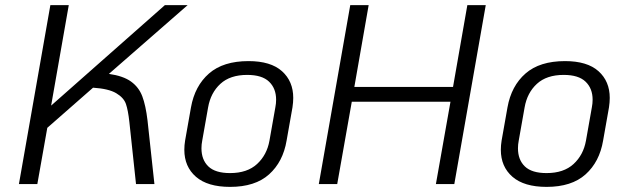

<svg xmlns="http://www.w3.org/2000/svg" viewBox="-20 -720 2451 751"><path d="M557 -249 584 0H512L486 -243Q481 -289 472.5 -313.5Q464 -338 434.5 -355.5Q405 -373 344 -377L165 -220L126 0H54L177 -700H249L180 -307L625 -700H714L406 -431Q462 -423 492.5 -401Q523 -379 536.5 -343.5Q550 -308 557 -249Z M701 -134Q701 -152 704 -170L727 -300Q742 -384 797.5 -432.5Q853 -481 952 -481Q1039 -481 1083 -441.5Q1127 -402 1127 -337Q1127 -320 1124 -300L1101 -170Q1087 -87 1032.5 -38Q978 11 880 11Q792 11 746.5 -28.5Q701 -68 701 -134ZM1034 -170 1057 -300Q1060 -315 1060 -330Q1060 -374 1032.5 -400.5Q1005 -427 947 -427Q880 -427 842 -392Q804 -357 794 -300L771 -170Q768 -155 768 -140Q768 -95 795 -69Q822 -43 880 -43Q947 -43 985.5 -78.5Q1024 -114 1034 -170Z M1350 -700H1422L1366 -380H1752L1808 -700H1880L1757 0H1685L1742 -322H1356L1299 0H1227Z M1939 -134Q1939 -152 1942 -170L1965 -300Q1980 -384 2035.5 -432.5Q2091 -481 2190 -481Q2277 -481 2321 -441.5Q2365 -402 2365 -337Q2365 -320 2362 -300L2339 -170Q2325 -87 2270.5 -38Q2216 11 2118 11Q2030 11 1984.5 -28.5Q1939 -68 1939 -134ZM2272 -170 2295 -300Q2298 -315 2298 -330Q2298 -374 2270.5 -400.5Q2243 -427 2185 -427Q2118 -427 2080 -392Q2042 -357 2032 -300L2009 -170Q2006 -155 2006 -140Q2006 -95 2033 -69Q2060 -43 2118 -43Q2185 -43 2223.5 -78.5Q2262 -114 2272 -170Z"/></svg>

Font: KoHo
Style: Italic
Weight: 400
Italic angle: -10°
Designer: Cadson Demak & Katatrad Team
Foundry: Cadson Demak Co.,Ltd.
Version: Version 1.000